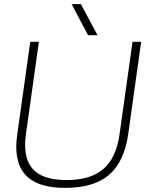

<svg xmlns="http://www.w3.org/2000/svg" viewBox="-20 -903 748 933"><path d="M59 -190Q59 -214 64 -251L127 -700H169L106 -251Q102 -226 102 -199Q102 -112 151.5 -70Q201 -28 303 -28Q420 -28 482.5 -82Q545 -136 561 -251L624 -700H666L603 -251Q584 -117 510 -53.5Q436 10 297 10Q177 10 118 -39.5Q59 -89 59 -190ZM328 -883H373L454 -732H408Z"/></svg>

Font: Krub ExtraLight
Style: Italic
Weight: 275
Italic angle: -8°
Designer: Ekaluck Peanpanawate
Foundry: Cadson Demak Co.,Ltd.
Version: Version 1.000; ttfautohint (v1.6)